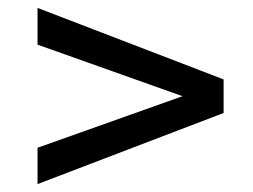

<svg xmlns="http://www.w3.org/2000/svg" viewBox="-20 -595 640 486"><path d="M75 -129V-221L480 -365V-338L75 -482V-575L546 -394V-309Z"/></svg>

Font: SUSE Thin Medium
Style: Regular
Weight: 500
Version: Version 1.000